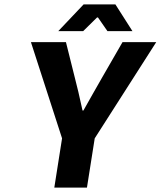

<svg xmlns="http://www.w3.org/2000/svg" viewBox="-20 -850 728 870"><path d="M244.1 -709 358.9 -830.1H502.9L580.1 -709H466.8L423.8 -771H419.9L356.9 -709ZM226.1 0 261.2 -223.1 120.1 -659.2H278.8L318.8 -499Q333.5 -443.8 354 -349.1H357.9Q372.1 -374 399.9 -423.6Q427.7 -473.1 442.9 -499L535.2 -659.2H688L409.2 -223.1L374 0Z"/></svg>

Font: Office Code Pro Bold Italic
Style: Regular
Weight: 700
Italic angle: -9°
Designer: Nathan Rutzky & Paul D. Hunt
Foundry: Adobe Systems Incorporated
Version: Version 1.004;PS 001.004;hotconv 1.0.70;makeotf.lib2.5.58329